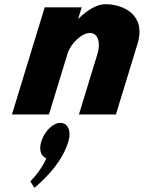

<svg xmlns="http://www.w3.org/2000/svg" viewBox="-20 -548 688 919"><path d="M37.2 0H214.2L302.9 -290C318.4 -341 371.3 -390 410 -390C451.5 -390 462.1 -341 446.5 -290L357.8 0H534.8L638.1 -338C681.9 -481 565.2 -528 484.2 -528C443.4 -528 397.4 -499 356 -459H354.5L371 -513H194ZM269 40C234 40 192.7 80 177.4 130C165.1 170 176.8 201 201.8 210C173.1 275 125.1 320 125.1 320L144.8 351C206.6 299 278.7 223 307.1 130C322.4 80 305.5 40 269 40Z"/></svg>

Font: Hussar
Style: BdSuprConOblThree
Weight: 700
Foundry: Cannot Into Space Fonts
Version: Version 2.00